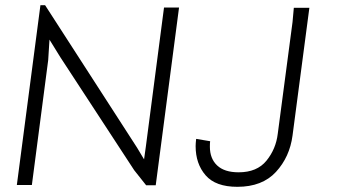

<svg xmlns="http://www.w3.org/2000/svg" viewBox="-20 -714 1302 741"><path d="M136 -694H154L509 -144L536 -99L543 -149L613 -685H671L581 1H544L498 -57L213 -493L171 -561L166 -482L103 0H45ZM735 -150Q735 -160 737 -178L791 -169Q790 -162 790 -148Q790 -102 818 -75.5Q846 -49 901 -49Q972 -49 1008.5 -94Q1045 -139 1052 -198L1109 -629L1114 -684H1174L1109 -191Q1098 -108 1045 -50.5Q992 7 896 7Q812 7 773.5 -37.5Q735 -82 735 -150Z"/></svg>

Font: Bellota Text
Style: Italic
Weight: 400
Italic angle: -7.5°
Designer: Kemie Guaida
Foundry: Kemie Guaida
Version: Version 4.001